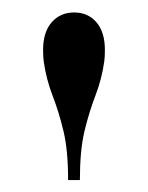

<svg xmlns="http://www.w3.org/2000/svg" viewBox="-20 -780 239 311"><path d="M148.9 -680.7Q145 -652.3 134.5 -625Q124 -597.7 116.7 -566.9Q109.4 -536.1 109.4 -488.3H90.3Q90.3 -536.1 83 -566.9Q75.7 -597.7 65.2 -625Q54.7 -652.3 50.8 -680.7Q49.8 -687.5 49.8 -699.2Q49.8 -728 63.7 -743.9Q77.6 -759.8 100.1 -759.8Q122.6 -759.8 136.2 -743.9Q149.9 -728 149.9 -699.2Q149.9 -687.5 148.9 -680.7Z"/></svg>

Font: Bodoni* 11pt
Style: Regular
Weight: 400
Version: Version 2.3